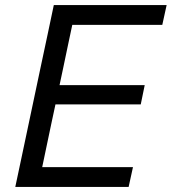

<svg xmlns="http://www.w3.org/2000/svg" viewBox="-20 -733 674 753"><path d="M40 0Q52.5 -59 64.2 -114Q76 -169 90 -236L140 -472.5Q154.5 -540.5 166.5 -596.8Q178.5 -653 191 -713H633.5L616.5 -635.5H263.5Q254.5 -594 245.8 -552.2Q237 -510.5 227 -462.5L213.5 -399H547.5L532 -323.5H197.5L181.5 -249Q171.5 -201.5 162.8 -160Q154 -118.5 145.5 -77.5H501.5L484.5 0Z"/></svg>

Font: Commissioner
Style: Italic
Weight: 400
Italic angle: -12°
Designer: Kostas Bartsokas
Foundry: Kostas Bartsokas
Version: Version 1.000; ttfautohint (v1.8.3)